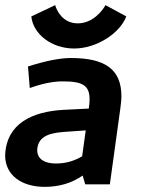

<svg xmlns="http://www.w3.org/2000/svg" viewBox="-33 -718 556 748"><path d="M270 -627C212 -627 188 -676 182 -698L89 -654C96 -585 168 -529 256 -529C343 -529 434 -588 459 -654L378 -698C366 -676 328 -627 270 -627ZM112 -133C114 -180 147 -199 215 -204L301 -210L287 -109C259 -93 228 -81 184 -81C143 -81 112 -97 112 -133ZM141 10C198 10 247 -5 289 -34L299 0H395L436 -297C438 -313 440 -329 440 -343C440 -449 375 -492 243 -492C201 -492 145 -481 76 -459L83 -375C130 -392 173 -401 211 -401C288 -401 316 -386 316 -331C316 -321 315 -308 313 -295L213 -290C94 -283 -8 -238 -13 -113C-13 -34 53 10 141 10Z"/></svg>

Font: Cantarell
Style: BoldOblique
Weight: 700
Italic angle: -8°
Designer: Dave Crossland
Version: Version 0.024